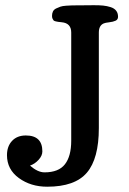

<svg xmlns="http://www.w3.org/2000/svg" viewBox="-20 -706 494 737"><path d="M179.7 -645Q179.7 -654.8 183.3 -662.1Q187 -669.4 195.6 -673.6Q204.1 -677.7 211.9 -680.4Q219.7 -683.1 234.1 -684.1Q248.5 -685.1 257.1 -685.3Q265.6 -685.5 282.2 -685.5Q284.7 -685.5 285.6 -685.5L340.8 -686Q361.3 -686 376 -684.6Q390.6 -683.1 404.5 -678.7Q418.5 -674.3 425.8 -665Q433.1 -655.8 433.1 -641.6Q433.1 -630.9 423.6 -626.5Q414.1 -622.1 398.9 -620.4Q383.8 -618.7 378.4 -616.2Q359.4 -608.4 359.4 -581.1V-214.4Q359.4 -97.2 313.5 -43.2Q267.6 10.7 161.1 10.7Q98.1 10.7 52.5 -22.5Q6.8 -55.7 6.8 -110.4Q6.8 -144.5 26.4 -165.3Q45.9 -186 79.1 -186Q142.6 -186 142.6 -125Q142.6 -108.4 128.4 -92.8Q114.3 -77.1 95.2 -70.3Q125 -44.4 150.9 -44.4Q205.1 -44.4 229.2 -75.4Q253.4 -106.4 253.4 -166V-581.1Q253.4 -617.2 216.8 -620.6Q206.5 -621.6 203.4 -622.1Q200.2 -622.6 193.8 -624Q187.5 -625.5 185.5 -627.9Q183.6 -630.4 181.6 -634.5Q179.7 -638.7 179.7 -645Z"/></svg>

Font: Corben
Style: Regular
Weight: 400
Designer: vernon adams
Foundry: vernon adams
Version: Version 1.100